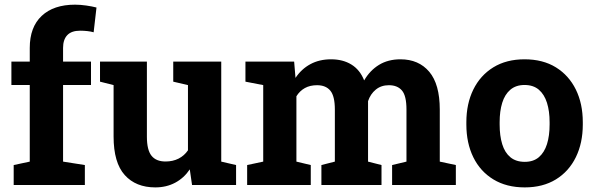

<svg xmlns="http://www.w3.org/2000/svg" viewBox="-20 -792 2548 822"><path d="M38.6 0V-85.4L107.4 -100.1V-428.2H28.8V-528.3H107.4V-586.9Q107.4 -675.8 158.4 -723.9Q209.5 -772 301.3 -772Q324.2 -772 349.6 -768.3Q375 -764.6 393.1 -759.8L380.9 -653.8Q369.1 -657.2 354 -658.9Q338.9 -660.6 323.2 -660.6Q286.1 -660.6 268.1 -641.6Q250 -622.6 250 -586.9V-528.3H369.6V-428.2H250V-100.1L343.3 -85.4V0Z M645 10.3Q561.5 10.3 513.9 -42.7Q466.3 -95.7 466.3 -207.5V-427.7L408.2 -442.4V-528.3H466.3H608.9V-206.5Q608.9 -149.9 628.7 -125.2Q648.4 -100.6 688.5 -100.6Q720.2 -100.6 744.6 -113Q769 -125.5 784.7 -148.4V-427.7L721.7 -442.4V-528.3H784.7H927.2V-100.1L990.7 -85.4V0H802.2L792.5 -66.9Q767.6 -29.8 730 -9.8Q692.4 10.3 645 10.3Z M1038.1 0V-85.4L1106.9 -100.1V-427.7L1030.8 -442.4V-528.3H1239.3L1245.1 -458.5Q1270.5 -496.6 1308.8 -517.3Q1347.2 -538.1 1397.5 -538.1Q1448.2 -538.1 1484.6 -515.6Q1521 -493.2 1539.1 -447.8Q1563.5 -490.2 1602.5 -514.2Q1641.6 -538.1 1694.3 -538.1Q1772.5 -538.1 1817.6 -484.9Q1862.8 -431.6 1862.8 -322.8V-100.1L1931.6 -85.4V0H1658.7V-85.4L1720.2 -100.1V-323.2Q1720.2 -381.8 1700.9 -404.5Q1681.6 -427.2 1645 -427.2Q1611.8 -427.2 1588.9 -408.4Q1565.9 -389.6 1555.7 -358.9V-100.1L1613.3 -85.4V0H1356V-85.4L1413.6 -100.1V-323.2Q1413.6 -380.4 1394.3 -403.8Q1375 -427.2 1337.4 -427.2Q1307.1 -427.2 1285.2 -415Q1263.2 -402.8 1249 -379.9V-100.1L1310.5 -85.4V0Z M2226.6 10.3Q2148.4 10.3 2092.3 -23.9Q2036.1 -58.1 2006.3 -118.9Q1976.6 -179.7 1976.6 -258.8V-269Q1976.6 -347.7 2006.3 -408.4Q2036.1 -469.2 2092 -503.7Q2147.9 -538.1 2225.6 -538.1Q2304.2 -538.1 2359.9 -503.7Q2415.5 -469.2 2445.3 -408.7Q2475.1 -348.1 2475.1 -269V-258.8Q2475.1 -179.7 2445.3 -118.9Q2415.5 -58.1 2359.9 -23.9Q2304.2 10.3 2226.6 10.3ZM2226.6 -99.1Q2263.7 -99.1 2287.1 -119.1Q2310.5 -139.2 2321.8 -175Q2333 -210.9 2333 -258.8V-269Q2333 -315.9 2321.8 -351.8Q2310.5 -387.7 2286.9 -408Q2263.2 -428.2 2225.6 -428.2Q2189 -428.2 2165 -408Q2141.1 -387.7 2130.1 -351.8Q2119.1 -315.9 2119.1 -269V-258.8Q2119.1 -210.9 2130.1 -174.8Q2141.1 -138.7 2165 -118.9Q2189 -99.1 2226.6 -99.1Z"/></svg>

Font: Robotiche
Style: Bold
Weight: 700
Designer: Google
Version: Version 2.001